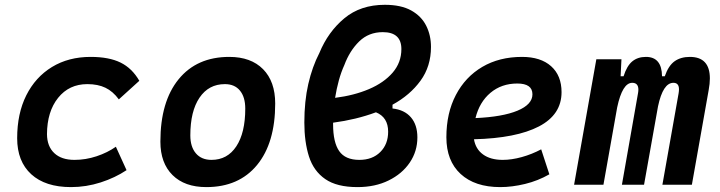

<svg xmlns="http://www.w3.org/2000/svg" viewBox="-20 -762 2970 792"><path d="M287.1 -102.5Q333.5 -102.5 378.4 -117.4Q423.3 -132.3 458 -156.7L502 -60.1Q455.1 -28.8 395.3 -9.5Q335.4 9.8 272.9 9.8Q167 9.8 108.9 -43.2Q50.8 -96.2 50.8 -191.9Q50.8 -293.5 88.4 -368.7Q126 -443.8 194.3 -485.6Q262.7 -527.3 354 -527.3Q429.7 -527.3 477.3 -503.9Q524.9 -480.5 554.7 -428.7L470.2 -352.1Q445.8 -385.3 414.8 -400.1Q383.8 -415 340.3 -415Q265.1 -415 219.7 -358.4Q174.3 -301.8 173.8 -208.5Q174.3 -158.2 203.9 -130.4Q233.4 -102.5 287.1 -102.5Z M831.1 9.8Q741.7 9.8 691.7 -39.8Q641.6 -89.4 641.6 -177.7Q641.6 -342.8 716.8 -435.1Q792 -527.3 925.8 -527.3Q1015.1 -527.3 1065.2 -476.6Q1115.2 -425.8 1115.2 -335Q1115.2 -172.4 1040.3 -81.3Q965.3 9.8 831.1 9.8ZM852.5 -102.5Q918 -102.5 954.8 -158.4Q991.7 -214.4 991.7 -314Q991.7 -361.8 969.7 -388.4Q947.8 -415 907.7 -415Q840.8 -415 803 -359.1Q765.1 -303.2 765.1 -203.6Q765.1 -156.2 788.1 -129.4Q811 -102.5 852.5 -102.5Z M1599.1 -330.1V-314.5Q1648.4 -309.1 1675 -278.1Q1701.7 -247.1 1701.7 -195.3Q1701.7 -137.7 1670.2 -91.3Q1638.7 -44.9 1583 -17.6Q1527.3 9.8 1454.6 9.8Q1369.6 9.8 1321.8 -23.2Q1273.9 -56.2 1254.6 -116.2Q1235.4 -176.3 1235.4 -256.8Q1235.4 -344.2 1251.7 -415.5Q1268.1 -486.8 1297.4 -543.5Q1333.5 -630.9 1400.4 -686.5Q1467.3 -742.2 1567.4 -742.2Q1634.3 -742.2 1676.3 -718.8Q1718.3 -695.3 1738 -656Q1757.8 -616.7 1757.8 -568.4Q1757.8 -488.3 1714.6 -429Q1671.4 -369.6 1599.1 -330.1ZM1362.3 -358.4Q1440.4 -368.2 1502.2 -394.5Q1564 -420.9 1599.9 -462.6Q1635.7 -504.4 1635.7 -559.6Q1635.7 -629.4 1559.1 -629.4Q1501 -629.4 1461.7 -591.1Q1422.4 -552.7 1400.4 -493.7Q1387.2 -464.8 1377.7 -430.2Q1368.2 -395.5 1362.3 -358.4ZM1530.8 -298.8Q1490.2 -283.7 1445.8 -272.9Q1401.4 -262.2 1354 -255.9Q1354 -252.4 1354 -249.5Q1354 -174.8 1379.2 -138.7Q1404.3 -102.5 1462.4 -102.5Q1516.1 -102.5 1548.6 -134.8Q1581.1 -167 1581.1 -218.8Q1581.1 -278.3 1530.8 -298.8Z M2053.7 -102.5Q2090.3 -102.5 2132.1 -114Q2173.8 -125.5 2212.4 -146L2246.1 -43Q2199.2 -16.1 2145.8 -3.2Q2092.3 9.8 2043.5 9.8Q1939 9.8 1880.1 -44.4Q1821.3 -98.6 1821.3 -195.8Q1821.3 -295.4 1860.4 -370.1Q1899.4 -444.8 1969.5 -486.1Q2039.6 -527.3 2133.3 -527.3Q2210.4 -527.3 2253.4 -488.8Q2296.4 -450.2 2296.4 -381.8Q2296.4 -289.1 2203.1 -240.5Q2109.9 -191.9 1935.1 -187.5Q1941.9 -147 1972.7 -124.8Q2003.4 -102.5 2053.7 -102.5ZM1941.4 -274.9Q2052.7 -279.8 2114.5 -305.4Q2176.3 -331.1 2176.3 -373Q2176.3 -417.5 2113.8 -417.5Q2048.8 -417.5 2003.2 -379.2Q1957.5 -340.8 1941.4 -274.9Z M2543.5 -517.6 2540 -447.3H2552.2Q2565.9 -490.7 2588.4 -509Q2610.8 -527.3 2644.5 -527.3Q2710 -527.3 2710.9 -447.3H2722.2Q2737.3 -491.2 2762.7 -509.3Q2788.1 -527.3 2825.7 -527.3Q2908.2 -527.3 2908.2 -438.5Q2908.2 -417 2903.3 -390.6L2834 0H2712.4L2779.3 -377.4Q2780.8 -386.7 2780.8 -393.6Q2780.8 -420.4 2757.8 -420.4Q2714.8 -420.4 2694.3 -323.2L2636.7 0H2545.4L2611.8 -377.4Q2613.3 -385.7 2613.3 -392.1Q2613.3 -420.4 2587.9 -420.4Q2547.4 -420.4 2525.9 -319.3L2469.2 0H2348.1L2439.9 -517.6Z"/></svg>

Font: CaskaydiaCove NFP SemiBold
Style: Italic
Weight: 600
Italic angle: -10°
Designer: Aaron Bell
Foundry: Saja Typeworks
Version: Version 2111.001; VTT 6.35;Nerd Fonts 3.1.1